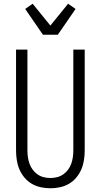

<svg xmlns="http://www.w3.org/2000/svg" viewBox="-20 -1001 540 1029"><path d="M250 8Q224 8 198.5 2.5Q173 -3 150.5 -16Q128 -29 111 -49.5Q94 -70 84 -93.5Q74 -117 70 -143Q66 -169 66 -195V-735H127V-195Q127 -177 129.5 -159Q132 -141 138 -124Q144 -107 155 -92Q166 -77 181 -66.5Q196 -56 214 -51.5Q232 -47 250 -47Q268 -47 286 -51.5Q304 -56 319 -66.5Q334 -77 345 -92Q356 -107 362 -124Q368 -141 370.5 -159Q373 -177 373 -195V-735H434V-195Q434 -169 430 -143Q426 -117 416 -93.5Q406 -70 389 -49.5Q372 -29 349.5 -16Q327 -3 301.5 2.5Q276 8 250 8ZM210 -815 115 -953 155 -981 250 -864 345 -981 385 -953 290 -815Z"/></svg>

Font: Iosevka Custom Light
Style: Regular
Weight: 300
Monospace: yes
Designer: Belleve Invis
Foundry: Belleve Invis
Version: Version 27.3.5